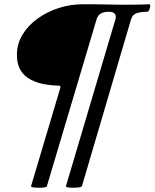

<svg xmlns="http://www.w3.org/2000/svg" viewBox="-20 -731 722 897"><path d="M161 146Q125 146 125 139L262 -321Q264 -331 254 -331Q160 -333 109.5 -367.5Q59 -402 59 -474Q59 -526 85 -569Q111 -612 155.5 -644Q200 -676 254 -693.5Q308 -711 364 -711Q390 -711 420 -711Q450 -711 482 -710Q515 -709 539.5 -709Q564 -709 577 -709Q605 -709 629.5 -709.5Q654 -710 677 -711Q682 -711 682 -704Q682 -698 678 -687Q674 -676 667 -676Q637 -676 617.5 -669Q598 -662 592 -640L363 138Q360 146 323 146Q288 146 288 139L519 -640Q521 -645 521 -652Q521 -676 488 -676Q440 -676 431 -640L199 139Q198 146 161 146Z"/></svg>

Font: Junicode SmExp
Style: Bold Italic
Weight: 700
Width: 6
Italic angle: -11°
Designer: Peter S. Baker
Version: Version 2.205; ttfautohint (v1.8.4)